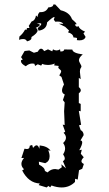

<svg xmlns="http://www.w3.org/2000/svg" viewBox="-20 -659 484 854"><path d="M254.4 174.8Q232.9 174.8 209 166L203.1 174.3L195.3 168L187.5 174.8L151.9 164.1L157.2 157.2Q106.9 154.8 78.6 99.1L86.9 93.8Q75.2 83 75.2 69.8Q75.2 57.6 86.9 43.5L75.2 43.9L88.9 2.4L99.6 3.9Q112.3 3.9 112.3 -10.7L123 -14.2L127 -1Q136.2 -12.7 142.6 -12.7Q150.4 -12.7 154.8 2.9L156.7 -12.2Q191.4 -8.8 205.1 11.7L194.8 8.8Q200.7 24.4 200.7 36.1Q200.7 58.1 181.2 66.9L152.8 60.1L153.8 73.2Q179.7 86.4 179.7 101.6L191.4 107.9Q206.5 92.8 225.1 92.8L240.2 95.2L254.9 85L252.9 71.8L273.4 89.8L259.8 57.6Q268.1 53.7 268.1 45.9Q268.1 38.6 260.7 27.3Q269.5 14.2 269.5 1.5Q269.5 -11.2 260.7 -22.9Q273.4 -34.7 273.4 -46.4Q273.4 -57.6 262.7 -68.4L270 -73.2L258.8 -104.5L267.6 -103L265.1 -164.6L267.6 -203.6L259.8 -213.9L268.1 -238.8Q255.9 -243.7 255.9 -256.8Q255.9 -267.6 264.6 -283.2L253.4 -316.9L243.7 -323.7Q252 -336.4 252 -342.3Q252 -346.2 245.6 -350.8Q239.3 -355.5 239.3 -359.4L241.2 -365.7L220.7 -368.2L223.6 -376.5Q209 -370.1 192.9 -370.1Q178.2 -370.1 168 -375L163.1 -367.2L147.9 -373L136.2 -365.7L132.8 -375.5L123.5 -376.5Q108.4 -376.5 94.7 -364.3Q73.2 -375.5 73.2 -387.2L73.7 -391.1L81.1 -394L73.7 -404.8L89.4 -432.1L110.4 -434.6L130.9 -424.3L148.4 -429.2Q154.8 -442.4 162.6 -442.4Q169.9 -442.4 176.3 -431.6L193.4 -439.5L212.4 -430.7L215.8 -439.5Q223.6 -434.6 231.4 -434.6Q239.3 -434.6 247.1 -439.5L248.5 -430.2H252.4Q264.6 -430.2 265.6 -439L301.8 -438.5Q303.2 -422.9 348.1 -417Q331.1 -402.8 331.1 -391.1Q331.1 -385.7 336.7 -376.2Q342.3 -366.7 342.3 -363.3Q342.3 -360.8 338.9 -355.7Q335.4 -350.6 335.4 -339.8L338.9 -307.1L330.6 -312.5V-271.5Q339.4 -264.2 339.4 -257.3Q339.4 -250.5 330.6 -244.1V-200.7L338.9 -196.8V-164.1L330.6 -166L340.8 -104L331.5 -101.6L338.9 -80.1Q351.1 -74.7 352.1 -58.1L337.9 -34.2Q345.7 -33.7 345.7 -25.4Q345.7 -14.6 332.5 9.3L343.8 6.8L339.4 24.9L352.5 40.5Q342.3 50.8 342.3 58.1Q342.3 65.4 353 70.3L345.7 91.8L331.5 98.1L325.7 139.6L314 136.2L313.5 150.4Q289.1 174.8 254.4 174.8ZM100.1 -475.1Q95.7 -485.4 83 -485.4Q73.7 -485.4 64.9 -481.9L66.4 -496.6Q82 -509.3 91.3 -526.9H99.1L99.6 -534.2L111.3 -534.7L107.9 -543.9L120.6 -563.5Q136.7 -567.9 140.1 -590.3L147.5 -583.5Q147.5 -596.2 156.2 -605H161.1Q185.5 -605 194.8 -626Q216.8 -627 217.3 -639.2H225.6L250 -613.3Q289.1 -604.5 300.3 -573.7Q320.3 -556.6 320.3 -552.2Q320.3 -550.3 316.9 -550.3L313 -550.8Q316.4 -540.5 323.2 -540.5L330.1 -542.5Q331.5 -529.8 358.4 -518.1L351.1 -510.7L360.8 -494.6Q355 -479.5 333.5 -479.5L321.8 -480.5Q322.8 -484.4 322.8 -488.3Q322.8 -491.7 306.6 -492.7Q305.2 -508.8 282.7 -515.1L287.1 -523.4L270 -539.6L241.7 -553.7L261.7 -552.7Q254.9 -563 236.3 -563L225.6 -562.5L219.2 -571.8L222.7 -581.5L221.2 -583.5Q214.8 -583.5 189.5 -559.6Q188 -527.8 151.9 -522.5L147.5 -533.7Q163.6 -546.9 163.6 -552.2Q163.6 -555.7 156.7 -555.7L143.6 -553.7Q157.2 -552.2 157.2 -548.3Q157.2 -543 139.2 -535.2Q147 -530.3 147 -523.4Q147 -511.2 119.6 -494.1L120.1 -490.7Q120.1 -479.5 100.1 -475.1Z"/></svg>

Font: Truetypewriter PolyglOTT
Style: Regular
Weight: 400
Designer: Sergey Beatoff a.k.a. Sam_T
Version: Version 3.76